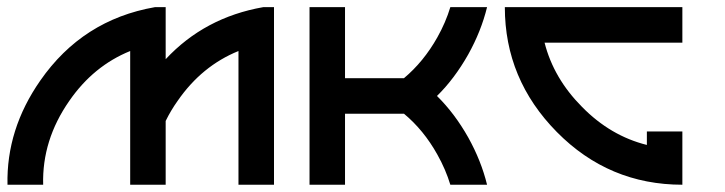

<svg xmlns="http://www.w3.org/2000/svg" viewBox="-66 -508 1994 528"><path d="M657.7 -488.3H687.5V0H589.8V-367.7Q488.8 -326.7 422.4 -230.5Q403.3 -203.6 389.6 -175.3V0H292V-367.7Q190.9 -326.7 124.5 -230.5Q49.3 -122.6 52.7 0H-45.4Q-48.8 -152.3 44.9 -286.6Q161.1 -453.6 359.9 -488.3H389.6V-345.2Q496.6 -460 657.7 -488.3Z M882.8 -195.3V0H785.2V-488.3H882.8V-293H1044.9Q1099.1 -338.4 1136.7 -405.3Q1159.7 -446.3 1172.4 -488.3H1273.4Q1257.3 -422.4 1221.7 -358.4Q1183.6 -291 1135.7 -244.1Q1184.6 -195.8 1221.7 -129.9Q1257.3 -65.9 1273.4 0H1172.4Q1159.7 -42 1136.7 -83Q1099.1 -150.4 1044.9 -195.3Z M1712.9 -109.4V-146.5H1810.5V0Q1608.4 0 1465.3 -145Q1322.3 -290 1322.3 -488.3H1810.5V-390.6H1431.6Q1456.5 -292.5 1534.7 -213.9Q1612.8 -134.3 1712.9 -109.4Z"/></svg>

Font: Arounder
Style: Regular
Weight: 400
Designer: Maxim Raikov
Foundry: Maxim Raikov
Version: Version 1.00 March 23, 2021, initial release